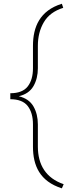

<svg xmlns="http://www.w3.org/2000/svg" viewBox="-20 -800 363 1035"><path d="M323.2 192.9C227.5 160.2 184.1 88.4 184.1 -9.8V-129.4C184.1 -166 176.3 -198.7 160.2 -226.6C144 -254.4 117.7 -272.5 81.1 -281.2C117.7 -289.6 144 -307.6 160.2 -335.4C176.3 -363.3 184.1 -395.5 184.1 -432.1V-552.7C184.1 -601.1 194.8 -643.6 216.3 -680.2C237.8 -716.8 272.5 -742.7 320.8 -757.8L313.5 -779.8C194.3 -742.7 157.7 -654.8 157.7 -552.7V-432.1C157.7 -391.1 148.4 -358.4 129.4 -334C110.4 -309.6 79.1 -297.4 35.6 -297.4V-265.1C79.1 -265.1 110.4 -252.9 129.4 -228.5C148.4 -203.6 157.7 -170.9 157.7 -129.4V-9.8C157.7 92.8 194.3 177.2 313.5 215.3Z"/></svg>

Font: Vazirmatn Thin
Style: Regular
Weight: 100
Designer: Saber Rastikerdar
Foundry: Saber Rastikerdar
Version: Version 33.003